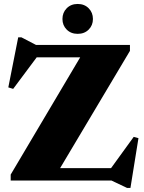

<svg xmlns="http://www.w3.org/2000/svg" viewBox="-20 -912 726 970"><path d="M636.5 -685V-655L261 -24.5L148 -62.5H541L655.5 -220.5L679.5 -214L639 37.5H622L543 0H34V-30L408 -661L560 -622.5H165.5L46.5 -463L22 -470.5L72 -723.5H88L162 -685ZM372.5 -741Q338.5 -741 317 -762.5Q295.5 -784 295.5 -816Q295.5 -848.5 317 -870.2Q338.5 -892 372.5 -892Q406.5 -892 428 -870.2Q449.5 -848.5 449.5 -816Q449.5 -784 428 -762.5Q406.5 -741 372.5 -741Z"/></svg>

Font: Newsreader 36pt ExtraBold
Style: Regular
Weight: 800
Designer: Hugues Gentile
Foundry: Production Type
Version: Version 1.003